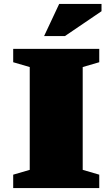

<svg xmlns="http://www.w3.org/2000/svg" viewBox="-20 -955 571 975"><path d="M484 -68V0H47V-68L131 -92.5V-614.5L47 -639V-707H484V-639L400 -614.5V-92.5ZM204 -772 280.5 -935H495.5V-898L310 -772Z"/></svg>

Font: Newsreader 6pt ExtraBold
Style: Regular
Weight: 800
Designer: Hugues Gentile
Foundry: Production Type
Version: Version 1.003; ttfautohint (v1.8.3)